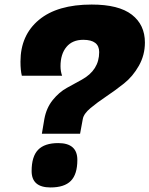

<svg xmlns="http://www.w3.org/2000/svg" viewBox="-20 -785 657 844"><path d="M246 -494Q246 -471 253 -452H76Q70 -476 70 -514Q70 -630 151 -697.5Q232 -765 383 -765Q502 -765 559.5 -720.5Q617 -676 617 -598Q617 -543 590.5 -496Q564 -449 525 -418Q486 -387 447 -361Q408 -335 378 -310Q348 -285 344 -262L332 -197H164L175 -262Q184 -311 212 -345.5Q240 -380 273.5 -398.5Q307 -417 340 -435Q416 -477 416 -556Q416 -610 346 -610Q298 -610 272 -578.5Q246 -547 246 -494ZM119 -33Q119 -97 147.5 -126.5Q176 -156 236 -156Q320 -156 320 -82Q320 -19 291.5 10Q263 39 202 39Q119 39 119 -33Z"/></svg>

Font: Fugaz One
Style: Regular
Weight: 400
Designer: Daniel Hernandez
Foundry: Daniel Hernandez
Version: Version 1.002